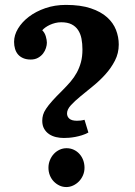

<svg xmlns="http://www.w3.org/2000/svg" viewBox="-20 -736 543 772"><path d="M319.8 -61.5Q319.8 -45.4 313.7 -31.2Q307.6 -17.1 297.4 -6.6Q287.1 3.9 273.9 10Q260.7 16.1 246.6 16.1Q231.9 16.1 219 10Q206.1 3.9 196 -6.6Q186 -17.1 180.4 -31.2Q174.8 -45.4 174.8 -61.5Q174.8 -77.6 180.7 -92Q186.5 -106.4 196.5 -117.2Q206.5 -127.9 219.7 -134Q232.9 -140.1 247.6 -140.1Q263.2 -140.1 276.4 -134Q289.6 -127.9 299.3 -117.2Q309.1 -106.4 314.5 -92Q319.8 -77.6 319.8 -61.5ZM311.5 -537.1Q311.5 -560.5 307.6 -580.6Q303.7 -600.6 293.9 -615.2Q284.2 -629.9 267.8 -638.2Q251.5 -646.5 226.1 -646.5Q213.9 -646.5 202.1 -643.6Q190.4 -640.6 180.4 -636Q170.4 -631.3 162.6 -625.7Q154.8 -620.1 149.9 -614.3Q160.2 -604 164.3 -589.4Q168.5 -574.7 168.5 -564.5Q168.5 -554.7 164.8 -543Q161.1 -531.2 153.3 -521Q145.5 -510.7 133.1 -503.7Q120.6 -496.6 103.5 -496.6Q86.4 -496.6 73.7 -502Q61 -507.3 52.7 -516.8Q44.4 -526.4 40.5 -539.6Q36.6 -552.7 36.6 -567.9Q36.6 -594.7 52.5 -621.1Q68.4 -647.5 96.2 -668.7Q124 -689.9 162.1 -703.1Q200.2 -716.3 245.1 -716.3Q304.2 -716.3 345 -702.6Q385.7 -689 410.6 -666.5Q435.5 -644 446.5 -615.5Q457.5 -586.9 457.5 -557.1Q457.5 -522 442.1 -492.2Q426.8 -462.4 403.6 -436.8Q380.4 -411.1 353.5 -389.4Q326.7 -367.7 303.5 -348.6Q280.3 -329.6 264.9 -312.7Q249.5 -295.9 249.5 -279.8Q249.5 -267.1 259 -258.8Q268.6 -250.5 289.1 -250.5Q295.9 -250.5 303.5 -251.2Q311 -252 319.8 -254.4L335.4 -203.1Q322.8 -196.3 309.3 -192.1Q295.9 -188 283 -185.5Q270 -183.1 258.1 -182.1Q246.1 -181.2 236.8 -181.2Q220.7 -181.2 205.1 -184.8Q189.5 -188.5 177.2 -196.8Q165 -205.1 157.5 -218.3Q149.9 -231.4 149.9 -250.5Q149.9 -262.7 153.1 -273.9Q156.2 -285.2 165.3 -298.8Q174.3 -312.5 190.2 -330.3Q206.1 -348.1 231.4 -373Q249 -390.6 263.7 -407.7Q278.3 -424.8 288.8 -444.1Q299.3 -463.4 305.4 -485.8Q311.5 -508.3 311.5 -537.1Z"/></svg>

Font: Parastoo FD
Style: Bold-FD
Weight: 700
Foundry: Saber Rastikerdar (saber.rastikerdar@gmail.com)
Version: Version 2.0.1